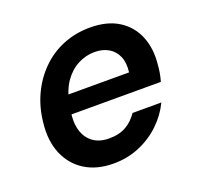

<svg xmlns="http://www.w3.org/2000/svg" viewBox="-99 -635 791 757"><g transform="rotate(-20 296.0 -256.0)"><path d="M256 12Q186 12 137 -18.5Q88 -49 64.5 -104Q41 -159 49 -232Q55 -295 79.5 -348Q104 -401 144 -441Q184 -481 236.5 -502.5Q289 -524 350 -524Q422 -524 469.5 -494Q517 -464 538 -412Q559 -360 552 -295Q551 -279 548 -261.5Q545 -244 540 -227H133L147 -305H435Q440 -344 428.5 -371Q417 -398 392.5 -412.5Q368 -427 334 -427Q297 -427 263.5 -409.5Q230 -392 206 -357.5Q182 -323 172 -271L167 -242Q159 -195 169.5 -160Q180 -125 206.5 -106Q233 -87 273 -87Q316 -87 345 -104Q374 -121 393 -150H514Q492 -104 454 -67.5Q416 -31 365.5 -9.5Q315 12 256 12Z"/></g></svg>

Font: DM Sans 12pt SemiBold
Style: Italic
Weight: 600
Italic angle: -10°
Version: Version 4.004;gftools[0.9.30]